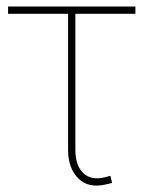

<svg xmlns="http://www.w3.org/2000/svg" viewBox="-20 -566 442 592"><path d="M307.6 2.4Q252.9 15.6 221.4 -15.9Q189.9 -47.4 189.9 -104V-523.4H4.9V-545.9H397.5V-523.4H212.4V-104Q212.4 -55.2 237.1 -32Q261.7 -8.8 303.7 -19.5Q307.6 -20.5 312 -21.7Q316.4 -22.9 320.3 -23.9L325.7 -2Q321.3 -1 316.7 0.2Q312 1.5 307.6 2.4Z"/></svg>

Font: Inter Thin
Style: Regular
Weight: 250
Designer: Rasmus Andersson
Foundry: rsms
Version: Version 4.001;git-66647c0bb